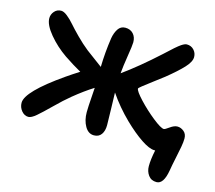

<svg xmlns="http://www.w3.org/2000/svg" viewBox="-96 -667 1008 899"><g transform="rotate(15 408.0 -217.5)"><path d="M74.2 -26.9Q55.2 -26.9 41 -43.9Q26.9 -61 26.9 -83Q26.9 -137.2 192.9 -252.9Q221.7 -272.9 254.9 -293.9Q216.3 -315.4 171.9 -345.2Q123 -378.9 86.4 -422.9Q49.8 -466.8 49.8 -499Q49.8 -517.6 62.5 -532.2Q75.2 -546.9 95.2 -546.9Q107.9 -546.9 125.2 -533.2Q142.6 -519.5 159.2 -500.2Q175.8 -481 204.8 -451.7Q233.9 -422.4 262.2 -399.9Q331.1 -348.1 341.8 -340.8Q343.3 -411.1 354 -482.9Q358.4 -509.3 370.8 -528.6Q383.3 -547.9 405.8 -547.9Q430.2 -547.9 444.6 -532.2Q459 -516.6 459 -491.2Q459 -476.1 450.4 -423.1Q441.9 -370.1 439 -335.9Q515.1 -390.6 606.9 -474.1Q659.7 -523.9 678.2 -536.1Q694.3 -546.9 704.1 -546.9Q725.1 -546.9 738.5 -532.5Q752 -518.1 752 -498Q752 -475.1 724.4 -445.6Q696.8 -416 646 -375Q629.9 -362.3 598.1 -338.6Q566.4 -314.9 551.3 -302.7Q536.1 -290.5 536.1 -288.1Q536.1 -275.9 571 -238.5Q606 -201.2 646.7 -168.7Q687.5 -136.2 702.1 -136.2Q707 -136.2 726.3 -150.1Q745.6 -164.1 761.2 -164.1Q777.8 -164.1 792.5 -152.1Q807.1 -140.1 807.1 -118.2Q807.1 -101.1 802.7 -76.9Q798.3 -52.7 790.8 -17.6Q783.2 17.6 778.8 44.9Q767.1 112.8 732.9 112.8Q707 112.8 693.1 93.8Q679.2 74.7 679.2 49.8Q679.2 17.1 689 -28.8H685.1Q660.6 -28.8 620.1 -55.9Q579.6 -83 533.2 -127.9Q478.5 -181.2 437 -242.2Q437.5 -223.6 439.2 -162.4Q440.9 -101.1 440.9 -85Q440.9 -56.6 428.7 -39.8Q416.5 -22.9 393.1 -22.9Q365.7 -22.9 349.4 -51.3Q333 -79.6 333 -119.1Q333 -133.3 334 -150.9Q335 -168.5 336.9 -195.1Q338.9 -221.7 339.8 -238.8Q295.9 -211.4 245.1 -169.9Q213.4 -144 173.6 -104.7Q133.8 -65.4 111.1 -46.1Q88.4 -26.9 74.2 -26.9Z"/></g></svg>

Font: Shantell Sans Bouncy
Style: Regular
Weight: 500
Designer: Stephen Nixon, Anya Danilova, Shantell Martin
Foundry: Arrow Type
Version: Version 1.006;[9816181b4]